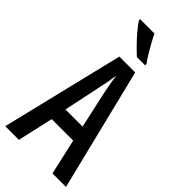

<svg xmlns="http://www.w3.org/2000/svg" viewBox="-292 -998 1055 1055"><g transform="rotate(45 236.0 -470.0)"><path d="M367 0 320 -208H153L106 0H0L173 -714H296L472 0ZM253 -522Q247 -553 242.5 -578.5Q238 -604 235 -628Q232 -605 227 -577Q222 -549 216 -523L169 -299H302ZM220 -940Q230 -918 245.5 -890Q261 -862 277 -835.5Q293 -809 307 -791V-780H243Q224 -797 197 -824.5Q170 -852 145.5 -881Q121 -910 108 -931V-940Z"/></g></svg>

Font: Noto Sans Tamil ExtraCondensed Medium
Style: Regular
Weight: 500
Width: 2
Designer: Jelle Bosma - Monotype Design Team
Foundry: Monotype Imaging Inc.
Version: Version 2.004; ttfautohint (v1.8.4.7-5d5b)